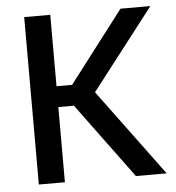

<svg xmlns="http://www.w3.org/2000/svg" viewBox="-48 -684 671 730"><g transform="rotate(-5 287.0 -319.5)"><path d="M441.5 0 230 -287H163.5V-366.5H230L438.5 -639H552.5L305.5 -319.5L305 -343.5L559 0ZM71 0V-639H170.5V0Z"/></g></svg>

Font: Anek Tamil Medium Medium
Style: Regular
Weight: 500
Version: Version 1.003